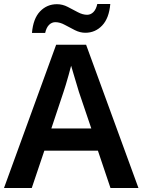

<svg xmlns="http://www.w3.org/2000/svg" viewBox="-20 -941 713 961"><path d="M533 0 470 -187H202L139 0H0L261 -717H411L673 0ZM375 -481Q371 -495 363.5 -519.5Q356 -544 348.5 -569.5Q341 -595 336 -612Q331 -592 323.5 -565.5Q316 -539 309 -515.5Q302 -492 298 -481L237 -298H437ZM140 -776Q146 -848 180.5 -884Q215 -920 265 -920Q293 -920 319 -906.5Q345 -893 369.5 -880Q394 -867 416 -867Q434 -867 447.5 -880.5Q461 -894 467 -921H532Q526 -850 491.5 -813.5Q457 -777 407 -777Q381 -777 355 -790Q329 -803 304.5 -816.5Q280 -830 257 -830Q239 -830 225.5 -816.5Q212 -803 206 -776Z"/></svg>

Font: Noto Sans Nag Mundari SemiBold
Style: Regular
Weight: 600
Version: Version 1.000